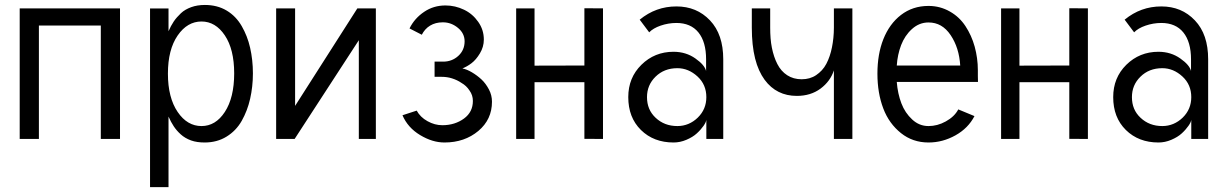

<svg xmlns="http://www.w3.org/2000/svg" viewBox="-20 -558 4923 771"><path d="M59.1 -524.4V0H136.2V-455.6H384.8V0H461.9V-524.4Z M656.7 -523.9H582.5V193.4H656.7V-89.8C663.1 -75.2 670.4 -62 677.7 -50.8C685.1 -39.6 694.3 -28.8 705.6 -18.6C716.8 -8.3 731 0 747.1 5.9C763.2 11.7 781.7 14.2 801.8 14.2C835 14.2 864.3 6.3 889.6 -9.3C915 -24.9 935.5 -45.9 950.7 -72.8C965.8 -99.6 977.1 -128.9 984.4 -161.1C991.7 -193.4 995.6 -227.1 995.6 -263.2C995.6 -299.8 991.7 -334 984.4 -366.2C977.1 -398.4 965.8 -426.8 950.7 -453.1C935.5 -479.5 915.5 -500.5 890.1 -515.6C864.7 -530.8 835.4 -538.1 802.7 -538.1C782.7 -538.1 764.2 -535.2 748 -529.3C731.9 -523.4 717.8 -515.6 706.5 -504.9C695.3 -494.1 685.5 -483.4 677.7 -471.7C669.9 -460 663.1 -447.3 656.7 -432.6ZM920.4 -263.2C920.4 -198.2 907.7 -146.5 882.8 -108.4C857.9 -70.3 826.7 -51.8 789.1 -51.8C751.5 -51.8 719.2 -70.3 693.4 -108.4C667.5 -146.5 654.3 -197.8 654.3 -262.2C654.3 -327.1 667.5 -377.9 693.4 -415.5C719.2 -453.1 751.5 -471.7 789.1 -471.7C826.7 -471.7 857.9 -453.1 882.8 -416C907.7 -378.9 920.4 -328.1 920.4 -263.2Z M1088.9 -524.4V0H1163.1L1420.9 -396.5V0H1489.3V-524.4H1415L1165 -132.8V-524.4Z M1596.2 -95.2C1610.4 -62 1633.8 -35.6 1667 -15.6C1700.2 4.4 1732.4 14.2 1765.1 14.2C1818.8 14.2 1864.3 -1.5 1900.9 -32.2C1937.5 -63 1955.6 -102.1 1955.6 -149.4C1955.6 -166.5 1951.7 -183.1 1943.4 -198.7C1935.1 -214.4 1925.3 -228 1913.1 -239.3C1900.9 -250.5 1888.2 -259.8 1875 -267.6C1861.8 -275.4 1849.1 -280.8 1836.9 -283.2C1849.1 -288.1 1861.3 -294.9 1873.5 -304.2C1885.7 -313.5 1897 -326.7 1907.2 -343.8C1917.5 -360.8 1922.9 -379.4 1922.9 -398.9C1922.9 -425.3 1915.5 -448.7 1900.4 -470.2C1885.3 -491.7 1866.7 -507.8 1843.3 -519C1819.8 -530.3 1794.9 -536.1 1769 -536.1C1737.3 -536.1 1709 -527.8 1683.6 -510.7C1658.2 -493.7 1638.2 -471.7 1624.5 -443.8L1673.8 -418.5C1681.6 -433.6 1692.4 -446.3 1707 -455.1C1721.7 -463.9 1738.3 -468.3 1757.3 -468.3H1759.3C1781.7 -468.3 1801.8 -460.4 1819.3 -445.8C1836.9 -431.2 1845.7 -413.1 1845.7 -392.1C1845.7 -368.7 1837.4 -349.1 1820.3 -333.5C1803.2 -317.9 1782.7 -310.5 1759.8 -310.5H1725.1V-249.5H1752.9C1767.6 -249.5 1781.7 -247.6 1795.4 -243.2C1809.1 -238.8 1821.8 -232.9 1833 -225.1C1846.7 -217.3 1856.9 -207.5 1865.2 -194.8C1874.5 -182.1 1878.9 -168 1878.9 -152.8C1878.9 -123 1867.2 -99.6 1843.3 -82C1819.3 -64.5 1790.5 -55.2 1756.3 -55.2C1735.8 -55.2 1716.3 -60.5 1696.8 -71.3C1677.2 -82 1662.6 -96.7 1653.3 -113.8Z M2052.7 -524.4V0H2126.5V-228H2326.7V-0.5L2401.4 0V-524.4L2326.7 -524.9V-294.9L2126.5 -294.4V-524.4Z M2700.2 -284.2C2730 -284.2 2756.8 -272.9 2780.8 -251C2804.7 -229 2816.4 -201.2 2816.4 -168C2816.4 -135.7 2805.2 -108.4 2782.2 -85.9C2759.3 -63.5 2731.4 -51.8 2700.2 -51.8C2665 -51.8 2636.2 -63 2612.8 -85C2589.4 -106.9 2578.1 -134.3 2578.1 -168C2578.1 -200.2 2589.4 -227.5 2612.3 -250C2635.3 -272.5 2664.1 -284.2 2700.2 -284.2ZM2684.6 -350.1C2633.8 -350.1 2590.8 -332.5 2555.7 -297.9C2520.5 -263.2 2502.9 -220.2 2502.9 -168C2502.9 -113.8 2519.5 -69.8 2553.7 -36.1C2587.9 -2.4 2631.8 14.2 2684.6 14.2C2702.1 14.2 2719.2 10.7 2736.3 3.4C2753.4 -3.9 2767.1 -12.2 2778.3 -22.5C2789.6 -32.7 2798.3 -43 2805.2 -52.7C2812 -62.5 2815.9 -70.8 2816.4 -77.1V-76.2V0H2884.3V-259.8V-319.8C2884.3 -386.7 2866.7 -438.5 2831.1 -476.1C2795.4 -513.7 2750.5 -532.2 2696.3 -532.2C2641.1 -532.2 2592.3 -514.6 2548.8 -479L2586.9 -428.2C2598.1 -439.5 2612.8 -448.2 2632.8 -455.1C2652.8 -461.9 2673.8 -465.8 2696.3 -465.8C2734.4 -465.8 2764.2 -453.1 2784.7 -427.7C2805.2 -402.3 2815.4 -366.2 2815.4 -319.8V-272.9C2811.5 -289.1 2797.4 -305.7 2772.5 -323.2C2747.6 -340.8 2718.3 -350.1 2684.6 -350.1Z M3328.6 -524.4V-447.3C3328.6 -418.5 3325.7 -392.1 3320.8 -367.7C3315.9 -343.3 3308.6 -321.3 3298.3 -301.8C3288.1 -282.2 3273.9 -267.6 3257.3 -256.3C3240.7 -245.1 3221.2 -239.7 3199.2 -239.7C3177.2 -239.7 3157.7 -245.1 3141.1 -255.9C3124.5 -266.6 3111.3 -281.7 3101.6 -300.8C3091.8 -319.8 3084.5 -341.8 3079.6 -366.2C3074.7 -390.6 3072.8 -417.5 3072.8 -446.8V-524.4H2999V-446.8C2999 -399.9 3003.4 -358.4 3012.2 -323.2C3021 -288.1 3034.2 -259.8 3050.3 -237.8C3066.4 -215.8 3085.4 -199.7 3106.9 -189C3128.4 -178.2 3152.8 -172.9 3179.7 -172.9C3216.8 -172.9 3248.5 -182.6 3274.9 -202.1C3301.3 -221.7 3319.3 -246.6 3328.6 -275.4V0H3402.8V-524.4Z M3581.1 -294.9C3583 -323.7 3588.9 -351.6 3598.6 -377C3608.4 -402.3 3622.6 -423.8 3642.1 -441.4C3661.6 -459 3683.6 -467.8 3708.5 -467.8C3745.1 -467.8 3774.4 -451.2 3797.4 -417C3820.3 -382.8 3833 -342.3 3835.9 -294.9ZM3581.1 -229H3907.2C3907.2 -232.9 3906.7 -241.2 3906.7 -252.9V-275.9C3906.7 -308.6 3902.3 -340.3 3894 -370.6C3885.7 -400.9 3873 -428.7 3856.9 -453.1C3840.8 -477.5 3820.3 -497.1 3794.4 -511.7C3768.6 -526.4 3740.2 -534.2 3708.5 -534.2C3666 -534.2 3629.4 -522 3598.1 -498C3566.9 -474.1 3543.5 -441.4 3527.3 -400.9C3511.2 -360.4 3503.4 -314 3503.4 -262.2C3503.4 -210.4 3511.2 -164.1 3526.9 -122.6C3542.5 -81.1 3566.9 -48.3 3598.1 -23.4C3629.4 1.5 3666 14.2 3708.5 14.2C3747.1 14.2 3782.7 4.4 3816.9 -14.6C3851.1 -33.7 3876.5 -59.6 3893.1 -91.8L3828.1 -118.7C3817.9 -99.1 3800.8 -83 3777.8 -70.3C3754.9 -57.6 3731.9 -51.8 3708.5 -51.8C3683.6 -51.8 3662.1 -60.5 3643.1 -78.1C3624 -95.7 3609.4 -117.2 3599.6 -143.1C3589.8 -168.9 3583.5 -197.8 3581.1 -229Z M4000 -524.4V0H4073.7V-228H4273.9V-0.5L4348.6 0V-524.4L4273.9 -524.9V-294.9L4073.7 -294.4V-524.4Z M4647.5 -284.2C4677.2 -284.2 4704.1 -272.9 4728 -251C4752 -229 4763.7 -201.2 4763.7 -168C4763.7 -135.7 4752.4 -108.4 4729.5 -85.9C4706.5 -63.5 4678.7 -51.8 4647.5 -51.8C4612.3 -51.8 4583.5 -63 4560.1 -85C4536.6 -106.9 4525.4 -134.3 4525.4 -168C4525.4 -200.2 4536.6 -227.5 4559.6 -250C4582.5 -272.5 4611.3 -284.2 4647.5 -284.2ZM4631.8 -350.1C4581.1 -350.1 4538.1 -332.5 4502.9 -297.9C4467.8 -263.2 4450.2 -220.2 4450.2 -168C4450.2 -113.8 4466.8 -69.8 4501 -36.1C4535.2 -2.4 4579.1 14.2 4631.8 14.2C4649.4 14.2 4666.5 10.7 4683.6 3.4C4700.7 -3.9 4714.4 -12.2 4725.6 -22.5C4736.8 -32.7 4745.6 -43 4752.4 -52.7C4759.3 -62.5 4763.2 -70.8 4763.7 -77.1V-76.2V0H4831.5V-259.8V-319.8C4831.5 -386.7 4814 -438.5 4778.3 -476.1C4742.7 -513.7 4697.8 -532.2 4643.6 -532.2C4588.4 -532.2 4539.6 -514.6 4496.1 -479L4534.2 -428.2C4545.4 -439.5 4560.1 -448.2 4580.1 -455.1C4600.1 -461.9 4621.1 -465.8 4643.6 -465.8C4681.6 -465.8 4711.4 -453.1 4731.9 -427.7C4752.4 -402.3 4762.7 -366.2 4762.7 -319.8V-272.9C4758.8 -289.1 4744.6 -305.7 4719.7 -323.2C4694.8 -340.8 4665.5 -350.1 4631.8 -350.1Z"/></svg>

Font: Tuffy
Style: Regular
Weight: 500
Designer: Thatcher Ulrich, Karoly Barta and Michael Everson
Version: Version 001.270